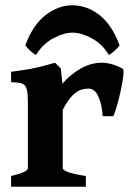

<svg xmlns="http://www.w3.org/2000/svg" viewBox="-20 -706 499 726"><path d="M444.3 -445.8Q448.7 -442.9 446.3 -420.2Q443.8 -397.5 437.3 -366.7Q430.7 -335.9 422.6 -307.9Q414.6 -279.8 408.7 -266.6H368.2Q366.2 -306.2 353 -338.6Q339.8 -371.1 314 -371.1Q302.2 -371.1 287.6 -366.9Q272.9 -362.8 255.4 -346.2Q237.8 -329.6 217.3 -291V-70.3Q217.3 -63 238 -55.2Q258.8 -47.4 304.7 -40.5V0H22V-40.5Q85.4 -55.2 85.4 -70.3V-320.3Q85.4 -352.5 82 -365.2Q78.6 -377.9 74.2 -382.3Q67.9 -389.2 58.6 -391.6Q49.3 -394 22 -395.5V-434.6Q62.5 -439.9 87.9 -444.3Q113.3 -448.7 135.3 -454.3Q157.2 -460 188 -468.8L210 -446.8L216.3 -389.6Q242.7 -421.9 282.7 -445.3Q322.8 -468.8 364.7 -468.8Q384.3 -468.8 405.5 -462.4Q426.8 -456.1 444.3 -445.8ZM75.7 -534.7Q105 -613.3 153.3 -649.7Q201.7 -686 252.9 -686Q308.1 -686 355.5 -649.7Q402.8 -613.3 432.1 -534.7Q426.3 -525.9 413.1 -513.9Q399.9 -502 391.6 -498Q367.7 -539.1 327.6 -560.8Q287.6 -582.5 254.9 -582.5Q220.7 -582.5 180.9 -561Q141.1 -539.6 116.2 -498Q107.9 -502 94.7 -513.9Q81.5 -525.9 75.7 -534.7Z"/></svg>

Font: Gentium Book Plus
Style: Bold
Weight: 700
Designer: Victor Gaultney, Annie Olsen, Iska Routamaa, Becca Hirsbrunner
Foundry: SIL International
Version: Version 6.101